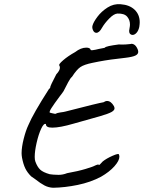

<svg xmlns="http://www.w3.org/2000/svg" viewBox="-20 -863 680 907"><path d="M147 -16 127 -30Q109 -48 99.5 -67.5Q90 -87 84 -118Q82 -130 82 -139Q82 -168 92 -207.5Q102 -247 114 -272Q136 -325 211 -442Q215 -446 216.5 -447.5Q218 -449 217.5 -449.5Q217 -450 217 -450Q217 -457 246 -512Q263 -530 263 -543Q263 -550 260 -554Q256 -559 278.5 -578.5Q301 -598 335 -617Q362 -638 388 -638Q396 -638 401.5 -635.5Q407 -633 408 -628Q408 -622 448 -632Q466 -636 474 -637Q478 -642 494.5 -645.5Q511 -649 541 -653Q557 -652 574 -653Q591 -654 596 -655Q604 -658 613.5 -652.5Q623 -647 630 -631Q633 -624 633 -618Q633 -607 619.5 -600.5Q606 -594 573 -590Q540 -586 532 -585Q477 -579 416 -566Q377 -558 359.5 -546Q342 -534 320 -500Q313 -495 302 -474.5Q291 -454 280 -432Q277 -428 273 -422Q269 -416 263 -409Q234 -370 223 -352.5Q212 -335 215 -331Q218 -330 226.5 -328Q235 -326 241 -325Q250 -330 266 -332Q282 -334 289 -336Q448 -377 469 -380Q478 -386 486 -386Q504 -386 518 -362Q521 -356 521 -351Q521 -342 507 -334Q493 -326 454 -314.5Q415 -303 360 -288L328 -279Q263 -260 227 -260Q196 -260 197 -277Q187 -282 174.5 -255Q162 -228 153 -188.5Q144 -149 144 -122Q144 -108 147 -100Q156 -75 169.5 -62Q183 -49 215 -40Q222 -39 232.5 -38Q243 -37 257 -37Q277 -37 297 -45Q348 -54 384.5 -65Q421 -76 429 -81Q435 -84 439 -85Q443 -86 447 -86L446 -84Q446 -84 446 -83.5Q446 -83 447 -83Q450 -83 465 -100Q482 -114 511.5 -127Q541 -140 542 -133Q544 -127 544 -123Q544 -104 520.5 -77.5Q497 -51 457 -28Q408 -2 347.5 10.5Q287 23 231 24Q209 23 190 13Q171 3 147 -16ZM594 -747Q594 -769 580.5 -784.5Q567 -800 535 -799Q518 -798 496 -775.5Q474 -753 462 -732Q449 -708 435 -708Q425 -708 419.5 -720Q414 -732 417 -742Q421 -758 440 -783.5Q459 -809 488 -827.5Q517 -846 550 -843Q592 -840 616 -817Q640 -794 640 -758Q640 -750 638 -736Q634 -718 625 -708Q616 -698 606 -698Q599 -698 594.5 -703Q590 -708 590 -717L592 -730Q594 -740 594 -747Z"/></svg>

Font: Caveat
Style: Regular
Weight: 400
Designer: Pablo Impallari
Foundry: Pablo Impallari
Version: Version 1.500; ttfautohint (v1.6)